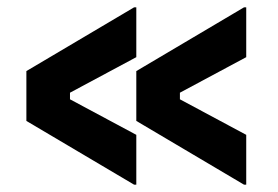

<svg xmlns="http://www.w3.org/2000/svg" viewBox="-20 -510 760 524"><path d="M646 -6H652V-142L471 -239V-257L652 -354V-490H646L352 -316V-180ZM52 -180 346 -6H352V-142L171 -239V-257L352 -354V-490H346L52 -316Z"/></svg>

Font: Meta Space
Style: Bold
Weight: 700
Designer: Meta Pool / Florian Karsten
Foundry: Meta Pool / Florian Karsten
Version: Version 2.000;Glyphs 3.1.1 (3137)